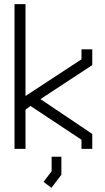

<svg xmlns="http://www.w3.org/2000/svg" viewBox="-20 -718 505 926"><path d="M50 0V-698H103V-255L373 -432V-480H425V-404L175 -240L425 -72V0H373V-44L127 -207L103 -189V0ZM190 159 229 108V38H276V125L228 188Z"/></svg>

Font: Turret Road
Style: Regular
Weight: 400
Designer: Noponies
Foundry: Noponies
Version: Version 1.001; ttfautohint (v1.8)